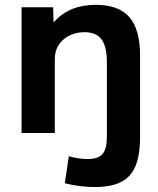

<svg xmlns="http://www.w3.org/2000/svg" viewBox="-20 -550 655 794"><path d="M371.1 223.5Q340.9 223.5 309.9 219.5Q279 215.5 248 207.9L264.6 96Q283.6 101.7 304.1 104.7Q324.6 107.7 342.6 107.7Q385.9 107.7 403.9 86.8Q421.9 65.9 421.9 17.2V-293.2Q421.9 -358 399.7 -387.4Q377.6 -416.9 329.7 -416.9Q294.1 -416.9 266.2 -402.6Q238.2 -388.3 222.5 -363.8Q206.7 -339.2 206.7 -306.8V0H69.2V-520H199.9L201.3 -458.9H203.3Q235.5 -494.9 278 -512.4Q320.5 -530 376.3 -530Q470.9 -530 515 -479.2Q559.2 -428.4 559.2 -320V17.2Q559.2 90.9 540.3 136.6Q521.4 182.3 480.2 202.9Q439 223.5 371.1 223.5Z"/></svg>

Font: M PLUS 1 Thin
Style: Regular
Weight: 100
Designer: Coji Morishita
Foundry: UNDERFOREST DESIGN
Version: Version 1.001